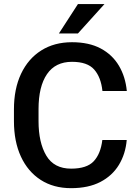

<svg xmlns="http://www.w3.org/2000/svg" viewBox="-20 -932 693 961"><path d="M492.2 -231.4H614.3Q608.4 -161.6 575.2 -106.9Q542 -52.2 482.2 -21.2Q422.4 9.8 335.9 9.8Q248 9.8 183.8 -31.5Q119.6 -72.8 84.7 -148.2Q49.8 -223.6 49.8 -325.7V-384.8Q49.8 -487.3 85.4 -562.7Q121.1 -638.2 186.3 -679.4Q251.5 -720.7 340.3 -720.7Q425.3 -720.7 483.9 -689.5Q542.5 -658.2 575.2 -603Q607.9 -547.9 614.7 -476.6H492.7Q485.4 -545.4 451.4 -584Q417.5 -622.6 340.3 -622.6Q257.3 -622.6 215.1 -560.8Q172.9 -499 172.9 -385.7V-325.7Q172.9 -218.3 211.7 -153.1Q250.5 -87.9 335.9 -87.9Q414.6 -87.9 449.2 -125Q483.9 -162.1 492.2 -231.4ZM274.9 -764.6 370.1 -911.6H502.9L370.1 -764.6Z"/></svg>

Font: Vazirmatn UI FD Medium
Style: Regular
Weight: 500
Designer: Saber Rastikerdar
Foundry: Saber Rastikerdar
Version: Version 33.003